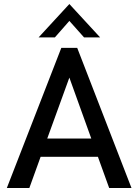

<svg xmlns="http://www.w3.org/2000/svg" viewBox="-20 -935 689 955"><path d="M285 -697H364L634 0H523L467 -155H182L126 0H14ZM434 -246 325 -549 215 -246ZM325 -915 478 -749H398L325 -831L253 -749H172Z"/></svg>

Font: Hanken Grotesk Medium
Style: Regular
Weight: 500
Designer: Alfredo Marco Pradil
Foundry: Hanken Design Co.
Version: Version 3.014